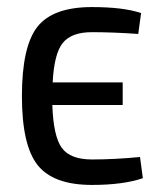

<svg xmlns="http://www.w3.org/2000/svg" viewBox="-20 -513 456 543"><path d="M376 -69 384 -9Q328 10 240 10Q131 10 86.5 -46Q42 -102 42 -241Q42 -382 86 -437.5Q130 -493 240 -493Q329 -493 379 -476L371 -417Q299 -422 240 -422Q182 -422 157.5 -391.5Q133 -361 129 -280H327V-216H128Q131 -127 155 -94.5Q179 -62 240 -62Q304 -62 376 -69Z"/></svg>

Font: exo2condensed_r
Style: Regular
Weight: 400
Width: 3
Designer: Natanael Gama
Version: Version 1.001;PS 001.001;hotconv 1.0.70;makeotf.lib2.5.58329